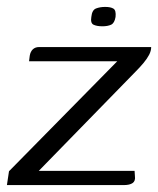

<svg xmlns="http://www.w3.org/2000/svg" viewBox="-32 -535 457 555"><path d="M80 -41H357L358 -26Q360 -12 351.5 -6Q343 0 326 0H-12L-6 -40L307 -358H52L54 -374Q56 -386 63 -392.5Q70 -399 81 -399H405Q405 -388 399 -376.5Q393 -365 382.5 -352.5Q372 -340 359 -327ZM264 -459Q248 -459 238.5 -463.5Q229 -468 232 -486Q234 -506 245.5 -510.5Q257 -515 272 -515Q288 -515 296 -510Q304 -505 302 -486Q299 -468 289 -463.5Q279 -459 264 -459Z"/></svg>

Font: Genos
Style: Italic
Weight: 400
Italic angle: -8°
Version: Version 1.010